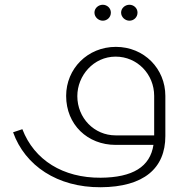

<svg xmlns="http://www.w3.org/2000/svg" viewBox="-20 -609 785 807"><path d="M412 -522C430 -522 446 -536 446 -556C446 -575 430 -589 412 -589C394 -589 377 -575 377 -556C377 -537 394 -522 412 -522ZM524 -522C542 -522 558 -536 558 -556C558 -575 542 -589 524 -589C506 -589 489 -575 489 -556C489 -537 506 -522 524 -522ZM467 -412C348 -412 258 -320 258 -206C258 -85 348 0 466 0H625C611 92 538 137 403 138C245 139 124 64 74 -66L35 -53C85 87 221 179 403 178C585 177 675 98 675 -37V-206C675 -320 586 -412 467 -412ZM305 -205C305 -291 373 -371 466 -371C557 -371 628 -297 628 -206V-40H466C376 -40 305 -113 305 -205Z"/></svg>

Font: Sulaf Light
Style: Regular
Weight: 300
Designer: Bandar Raffah (Arabic) and Santiago Orozco (Latin)
Foundry: Caramella and Typemade
Version: Version 1.005;PS 001.005;hotconv 1.0.88;makeotf.lib2.5.64775